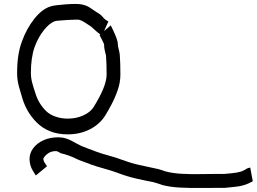

<svg xmlns="http://www.w3.org/2000/svg" viewBox="-20 -678 1306 976"><path d="M324 5Q227 5 166 -56Q116 -106 94 -177Q86 -203 76.5 -237Q67 -271 67 -307Q67 -402 91 -466Q115 -533 154.5 -582.5Q194 -632 236 -645Q246 -649 267.5 -651.5Q289 -654 315 -656Q341 -658 362 -658Q389 -658 401 -654Q421 -650 438.5 -638Q456 -626 470 -617Q493 -604 503 -591Q513 -578 531 -569L509 -520L543 -549Q546 -543 554.5 -525.5Q563 -508 571 -487.5Q579 -467 579 -452Q579 -444 583.5 -427.5Q588 -411 589 -398Q592 -358 592 -299Q592 -259 578 -219Q564 -179 546 -145.5Q528 -112 515 -91Q487 -46 436.5 -20.5Q386 5 324 5ZM324 -75Q368 -75 404 -91.5Q440 -108 456 -134Q522 -240 522 -299Q522 -354 519 -393Q519 -397 514 -415Q509 -433 509 -452Q509 -455 501 -471Q493 -487 486 -500L490 -503Q474 -514 458 -529.5Q442 -545 434 -549Q419 -558 407.5 -566Q396 -574 383 -577Q382 -578 376 -578Q370 -578 362 -578Q346 -578 323.5 -576.5Q301 -575 282 -573.5Q263 -572 258 -570Q231 -560 202.5 -524Q174 -488 156 -439Q137 -385 137 -307Q137 -282 144 -256Q151 -230 161 -201Q177 -150 215 -113Q232 -96 261.5 -85.5Q291 -75 324 -75ZM1092 277Q1047 277 995.5 277.5Q944 278 895 275.5Q846 273 807 263Q795 259 783.5 255Q772 251 760 248Q717 240 671.5 229.5Q626 219 581 202H582Q543 188 507.5 178.5Q472 169 436 156L435 155Q422 150 404.5 144Q387 138 367 129L366 128Q347 119 327 112Q307 105 289 101Q276 93 271.5 91.5Q267 90 265 90Q237 90 218.5 106Q200 122 200 132Q200 131 202 137Q202 141 205 146Q208 151 219 167L162 214Q155 203 147 190Q139 177 134 160Q133 154 131.5 146.5Q130 139 130 132Q130 100 149.5 74.5Q169 49 202 34.5Q235 20 275 20Q280 20 285.5 20.5Q291 21 300 22Q325 27 350 41Q375 55 396 65Q410 71 427 77Q444 83 462 90H461Q499 104 533.5 113Q568 122 605 136H606Q645 151 687.5 160.5Q730 170 773 179Q785 181 798 185.5Q811 190 824 194Q859 203 905 205.5Q951 208 1000 207Q1049 206 1092 206H1121Q1162 203 1184.5 199Q1207 195 1217 189Q1223 187 1231.5 181Q1240 175 1252 174L1265 243Q1268 242 1259 246.5Q1250 251 1244 254Q1216 267 1180.5 271Q1145 275 1123 277Z"/></svg>

Font: Syne Tactile
Style: Regular
Weight: 400
Designer: Lucas Descroix
Foundry: Bonjour Monde
Version: Version 2.100; ttfautohint (v1.8.3)